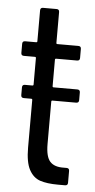

<svg xmlns="http://www.w3.org/2000/svg" viewBox="-49 -663 343 694"><g transform="rotate(5 123.0 -316.0)"><path d="M69 -124V-297Q69 -301 65 -301H38Q28 -301 28 -311V-339Q28 -349 38 -349H65Q69 -349 69 -353V-449Q69 -453 65 -453H25Q15 -453 15 -463V-496Q15 -506 25 -506H65Q69 -506 69 -510V-622Q69 -632 79 -632H128Q138 -632 138 -622V-510Q138 -506 142 -506H218Q228 -506 228 -496V-463Q228 -453 218 -453H142Q138 -453 138 -449V-353Q138 -349 142 -349H228Q238 -349 238 -339V-311Q238 -301 228 -301H142Q138 -301 138 -297V-143Q138 -97 154 -79.5Q170 -62 204 -63H214Q224 -63 224 -53V-10Q224 0 214 0H189Q148 0 123 -8.5Q98 -17 83.5 -44Q69 -71 69 -124Z"/></g></svg>

Font: Barlow Condensed
Style: Regular
Weight: 400
Width: 3
Designer: Jeremy Tribby
Foundry: Tribby Type
Version: Version 1.500